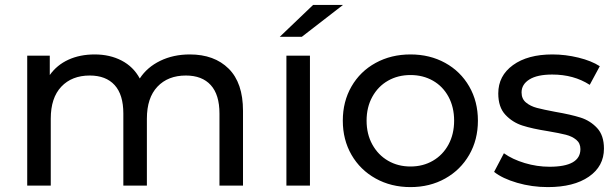

<svg xmlns="http://www.w3.org/2000/svg" viewBox="-20 -757 2512 783"><path d="M971 -305V0H875V-294Q875 -371 839.5 -410Q804 -449 738 -449Q665 -449 622 -403.5Q579 -358 579 -273V0H483V-294Q483 -371 447.5 -410Q412 -449 346 -449Q273 -449 230 -403.5Q187 -358 187 -273V0H91V-530H183V-451Q212 -492 259 -513.5Q306 -535 366 -535Q428 -535 476 -510Q524 -485 550 -437Q580 -483 633.5 -509Q687 -535 754 -535Q854 -535 912.5 -477Q971 -419 971 -305Z M1148 -530H1244V0H1148ZM1257 -737H1379L1211 -607H1121Z M1378 -265Q1378 -343 1413.5 -404.5Q1449 -466 1512 -500.5Q1575 -535 1654 -535Q1733 -535 1795.5 -500.5Q1858 -466 1893.5 -404.5Q1929 -343 1929 -265Q1929 -187 1893.5 -125.5Q1858 -64 1795.5 -29Q1733 6 1654 6Q1575 6 1512 -29Q1449 -64 1413.5 -125.5Q1378 -187 1378 -265ZM1832 -265Q1832 -320 1809 -362.5Q1786 -405 1745.5 -428Q1705 -451 1654 -451Q1603 -451 1562.5 -428Q1522 -405 1498.5 -362.5Q1475 -320 1475 -265Q1475 -210 1498.5 -167.5Q1522 -125 1562.5 -101.5Q1603 -78 1654 -78Q1705 -78 1745.5 -101.5Q1786 -125 1809 -167.5Q1832 -210 1832 -265Z M1995 -56 2035 -132Q2070 -107 2120 -92Q2170 -77 2221 -77Q2347 -77 2347 -149Q2347 -173 2330 -187Q2313 -201 2287.5 -207.5Q2262 -214 2215 -222Q2151 -232 2110.5 -245Q2070 -258 2041 -289Q2012 -320 2012 -376Q2012 -448 2072 -491.5Q2132 -535 2233 -535Q2286 -535 2339 -522Q2392 -509 2426 -487L2385 -411Q2320 -453 2232 -453Q2171 -453 2139 -433Q2107 -413 2107 -380Q2107 -354 2125 -339Q2143 -324 2169.5 -317Q2196 -310 2244 -301Q2308 -290 2347.5 -277.5Q2387 -265 2415 -235Q2443 -205 2443 -151Q2443 -79 2381.5 -36.5Q2320 6 2214 6Q2149 6 2089 -11.5Q2029 -29 1995 -56Z"/></svg>

Font: Idrija
Style: Regular
Weight: 500
Designer: Julieta Ulanovsky
Foundry: Julieta Ulanovsky
Version: Version 7.200